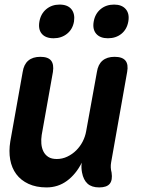

<svg xmlns="http://www.w3.org/2000/svg" viewBox="-20 -808 640 838"><path d="M413 10Q380 10 362 -6.5Q344 -23 338 -55Q336 -65 335.5 -76.5Q335 -88 337 -98Q311 -47 272 -18.5Q233 10 183 10Q138 10 104.5 -5.5Q71 -21 51 -48Q31 -75 24.5 -111.5Q18 -148 25 -191L79 -494Q84 -527 103.5 -543.5Q123 -560 156 -560Q190 -560 203 -543.5Q216 -527 211 -494L162 -219Q159 -200 160.5 -181Q162 -162 169.5 -147Q177 -132 191 -123Q205 -114 228 -114Q252 -114 274 -124.5Q296 -135 313 -152Q330 -169 341 -190.5Q352 -212 356 -235L403 -494Q408 -527 427.5 -543.5Q447 -560 480 -560Q514 -560 527.5 -543.5Q541 -527 535 -494L465 -99Q463 -88 463.5 -77Q464 -66 467 -55Q472 -22 459 -6Q446 10 413 10ZM451 -641Q417 -641 400 -660.5Q383 -680 389 -714Q395 -748 419 -768Q443 -788 478 -788Q512 -788 529 -768Q546 -748 540 -714Q534 -680 510 -660.5Q486 -641 451 -641ZM214 -641Q179 -641 162.5 -660.5Q146 -680 152 -714Q158 -748 182 -768Q206 -788 240 -788Q275 -788 291.5 -768Q308 -748 303 -714Q297 -680 272.5 -660.5Q248 -641 214 -641Z"/></svg>

Font: Maple Mono
Style: Bold Italic
Weight: 700
Italic angle: -10°
Monospace: yes
Designer: subframe7536
Version: Version 7.000